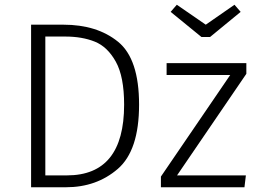

<svg xmlns="http://www.w3.org/2000/svg" viewBox="-20 -789 1087 809"><path d="M258 0H111V-685H247Q389 -685 477.5 -613Q566 -541 566 -348Q566 -155 476.5 -77.5Q387 0 258 0ZM262 -50Q503 -50 503 -348Q503 -466 468 -529Q433 -592 379.5 -613.5Q326 -635 255 -635H171V-50ZM1010 0H658V-45L950 -473H682V-523H1018V-478L726 -50H1016ZM865 -633H829L699 -739L725 -769L847 -685L968 -769L994 -739Z"/></svg>

Font: Trujillo Light
Style: Regular
Weight: 300
Designer: Fira Sans original fonts by bBox Type GmbH, Carrois Corporate GbR, & Edenspiekermann AG / Changes by Cristiano Sobral
Foundry: Fira Sans original fonts by bBox Type GmbH, Carrois Corporate GbR, & Edenspiekermann AG / Changes by Cristiano Sobral
Version: Version 4.301;July 28, 2020;FontCreator 13.0.0.2655 64-bit